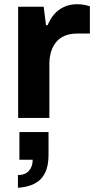

<svg xmlns="http://www.w3.org/2000/svg" viewBox="-20 -559 457 910"><path d="M66 0V-527H187L198 -440H206Q217 -468 236 -490.5Q255 -513 283 -526Q311 -539 346 -539Q364 -539 379.5 -536Q395 -533 406 -529V-400H347Q312 -400 287 -389.5Q262 -379 246 -359.5Q230 -340 222 -313.5Q214 -287 214 -256V0ZM65 331V271Q101 270 118 249.5Q135 229 135 198H72V67H210V176Q210 228 193 261.5Q176 295 143.5 311.5Q111 328 65 331Z"/></svg>

Font: Archivo SemiExpanded
Style: Bold
Weight: 700
Width: 6
Designer: Hector Gatti
Foundry: Omnibus-Type
Version: Version 2.001